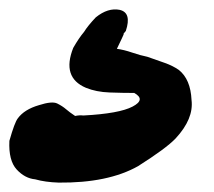

<svg xmlns="http://www.w3.org/2000/svg" viewBox="-33 -85 456 409"><path d="M127 162Q137 160 144 161H145Q221 157 249.5 142Q278 127 253 113Q229 113 200.5 112Q172 111 150 102Q98 80 123 17Q135 -4 146 -17Q154 -30 171 -48Q197 -69 222 -64Q248 -58 235 -19L230 -13Q232 -14 226.5 -3Q221 8 216 19Q231 21 248.5 27Q266 33 281 36Q301 43 318 49Q335 55 348 64Q373 84 375 128Q380 168 341 210Q321 231 261 269Q197 305 92 304Q63 303 42 297Q20 295 2.5 276Q-15 257 -13 215Q-2 176 5 167Q19 148 50 139Q78 130 89 135.5Q100 141 107.5 147.5Q115 154 127 162Z"/></svg>

Font: Knewave
Style: Regular
Weight: 400
Designer: Tyler Finck
Foundry: Tyler Finck
Version: Version 1.001